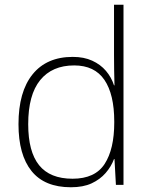

<svg xmlns="http://www.w3.org/2000/svg" viewBox="-20 -780 628 810"><path d="M279 10Q168 10 113 -58.5Q58 -127 58 -256Q58 -393 117.5 -466.5Q177 -540 287 -540Q334 -540 369 -524Q404 -508 427 -481Q450 -454 461 -420H463Q462 -453 461.5 -485.5Q461 -518 461 -549V-760H501V0H469L463 -109H461Q449 -77 425.5 -50Q402 -23 366.5 -6.5Q331 10 279 10ZM286 -26Q381 -26 421.5 -88.5Q462 -151 462 -263V-267Q462 -382 420.5 -443Q379 -504 293 -504Q200 -504 149.5 -442Q99 -380 99 -256Q99 -140 145 -83Q191 -26 286 -26Z"/></svg>

Font: Noto Sans Hebrew Thin ExtraLight
Style: Regular
Weight: 250
Version: Version 3.001